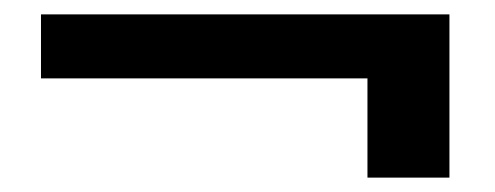

<svg xmlns="http://www.w3.org/2000/svg" viewBox="-20 -455 689 267"><path d="M605 -435V-208H491V-346H37V-435Z"/></svg>

Font: A Bank Premium Med
Style: Regular
Weight: 500
Designer: Ninad Kale (Devanagari), Jonny Pinhorn (Latin), Htun Naung (Myanmar)
Foundry: Indian Type Foundry
Version: 4.004